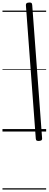

<svg xmlns="http://www.w3.org/2000/svg" viewBox="-20 -1066 394 1556"><path d="M298 76Q284 77 277.5 73.5Q271 70 270 57L190 -1021Q189 -1032 193.5 -1038Q198 -1044 212 -1045Q226 -1047 233 -1043Q240 -1039 241 -1026L321 52Q323 62 318 68.5Q313 75 298 76ZM0 460H354V470H0ZM0 -20H354V0H0ZM0 -505H354V-500H0ZM0 -980H354V-970H0Z"/></svg>

Font: Playwrite NO Guides
Style: Regular
Weight: 400
Designer: Veronika Burian, José Scaglione
Foundry: TypeTogether
Version: Version 1.003